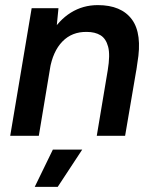

<svg xmlns="http://www.w3.org/2000/svg" viewBox="-20 -532 604 752"><path d="M20 0 104 -500H209L200 -408L132 0ZM359 0 402 -257 516 -270 470 0ZM402 -257Q412 -317 403.5 -349Q395 -381 373.5 -394Q352 -407 320 -407Q262 -408 224.5 -369.5Q187 -331 175 -260L132 -262Q146 -342 178 -397.5Q210 -453 257.5 -482.5Q305 -512 363 -512Q455 -512 496.5 -456Q538 -400 518 -285L514 -257ZM116 200 187 54H302L206 200Z"/></svg>

Font: Figtree Light SemiBold
Style: Italic
Weight: 600
Italic angle: -9.5°
Version: Version 2.001;gftools[0.9.30]